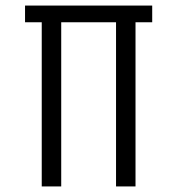

<svg xmlns="http://www.w3.org/2000/svg" viewBox="-20 -670 637 690"><path d="M130 0V-590H70V-650H527V-590H467V0H397V-590H200V0Z"/></svg>

Font: Unica One
Style: Regular
Weight: 400
Designer: Eduardo Rodriguez Tunni
Foundry: Eduardo Rodriguez Tunni
Version: Version 2.000; ttfautohint (v1.8.4.7-5d5b);gftools[0.9.23]